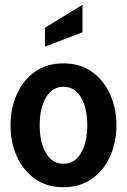

<svg xmlns="http://www.w3.org/2000/svg" viewBox="-20 -773 531 803"><path d="M245 10Q175 10 125.5 -25.5Q76 -61 50 -120Q24 -179 24 -249Q24 -319 50 -378Q76 -437 125.5 -472.5Q175 -508 245 -508Q315 -508 364.8 -472.5Q414.5 -437 440.8 -378Q467 -319 467 -249Q467 -179 440.8 -120Q414.5 -61 364.8 -25.5Q315 10 245 10ZM245 -88Q293 -88 319 -133Q345 -178 345 -249Q345 -320.5 319 -365.2Q293 -410 245 -410Q198.5 -410 172.2 -365.2Q146 -320.5 146 -249Q146 -178 172.2 -133Q198.5 -88 245 -88ZM168 -578V-657L325 -753V-638Z"/></svg>

Font: Cabin Condensed
Style: Bold
Weight: 700
Width: 3
Designer: Pablo Impallari
Foundry: Pablo Impallari. http://www.impallari.com Igino Marini. http://www.ikern.com
Version: Version 3.001; ttfautohint (v1.8.3)